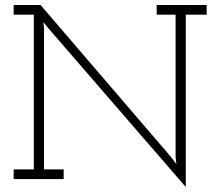

<svg xmlns="http://www.w3.org/2000/svg" viewBox="-20 -720 886 772"><path d="M727 -661H811V-700H610V-661H686V-92L689 -60L670 -86L143 -700H35V-661H116V-39H35V0H236V-39H157V-602L155 -631L173 -608L727 32Z"/></svg>

Font: Josefin Slab Thin
Style: Regular
Weight: 400
Version: Version 2.000